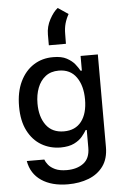

<svg xmlns="http://www.w3.org/2000/svg" viewBox="-67 -885 750 1153"><g transform="rotate(-5 308.5 -308.0)"><path d="M295.5 222.7Q198.2 222.7 136 180.8Q73.9 138.8 60.7 61.8L166.2 62.1Q170.8 76.3 184.7 93.9Q198.5 111.5 225.5 124.3Q252.5 137.1 296.5 137.1Q356.9 137.1 396.3 108Q435.7 78.8 435.7 14.6V-92.7H429Q419.4 -75.6 401.6 -54.3Q383.9 -33 352.5 -17.4Q321 -1.8 271 -1.4Q206.7 -1.8 155 -32.3Q103.3 -62.9 73.2 -122.2Q43 -181.5 43 -268.1Q43 -355.5 72.8 -417.6Q102.6 -479.8 154.3 -513Q206 -546.2 272 -545.8Q322.8 -546.2 354 -529.3Q385.3 -512.4 402.9 -490.1Q420.5 -467.7 429.7 -450.3H437.5V-538.7H541.5V19.2Q541.5 89.1 509.1 134.2Q476.6 179.3 420.8 201Q365.1 222.7 295.5 222.7ZM299 -96.2Q367.9 -96.2 404.7 -144Q441.4 -191.8 441.4 -276.3Q441.4 -359 405 -410.7Q368.6 -462.4 299 -462.4Q251.1 -462.4 219.1 -437.7Q187.1 -413 171 -370.9Q154.8 -328.8 154.8 -276.3Q154.8 -196 191.4 -146.1Q228 -96.2 299 -96.2ZM253.2 -619V-683.2Q253.2 -731.9 276.5 -774.7Q299.7 -817.5 325.6 -837.7L387.8 -795.8Q372.5 -768.8 364.7 -740.8Q356.9 -712.7 356.9 -678.6L356.2 -619Z"/></g></svg>

Font: Inter Zeller Medium
Style: Regular
Weight: 500
Designer: Rasmus Andersson; Joe Bland
Foundry: zeller
Version: Version 3.015;git-dec3a8cb1